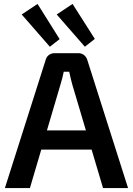

<svg xmlns="http://www.w3.org/2000/svg" viewBox="-20 -962 680 982"><path d="M381 -690Q397 -690 409 -681Q421 -672 426 -657L635 0H507L349 -532Q345 -548 341 -564Q337 -580 334 -595H306Q303 -580 299 -564Q295 -548 290 -532L133 0H5L214 -657Q218 -672 230.5 -681Q243 -690 259 -690ZM497 -295V-197H142V-295ZM351 -942 465 -763 414 -723 270 -888ZM172 -942 285 -762 235 -723 91 -888Z"/></svg>

Font: Exo 2 SemiBold
Style: Regular
Weight: 600
Designer: Natanael Gama
Foundry: Natanael Gama
Version: Version 2.010